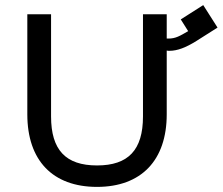

<svg xmlns="http://www.w3.org/2000/svg" viewBox="-20 -723 872 752"><path d="M776 -703 688 -647 717 -601C684 -582 668 -572 640 -572C637 -572 635 -572 633 -572V-667H540V-267C540 -136 483 -75 360 -75C237 -75 180 -136 180 -267V-667H87V-275C87 -95 186 9 360 9C533 9 633 -95 633 -275V-525C636 -524 640 -524 644 -524C674 -524 707 -536 750 -563C792 -590 832 -615 832 -615L776 -703Z"/></svg>

Font: Maven Pro
Style: Medium
Weight: 500
Designer: Joe Prince
Foundry: Joe Prince
Version: Version 1.003